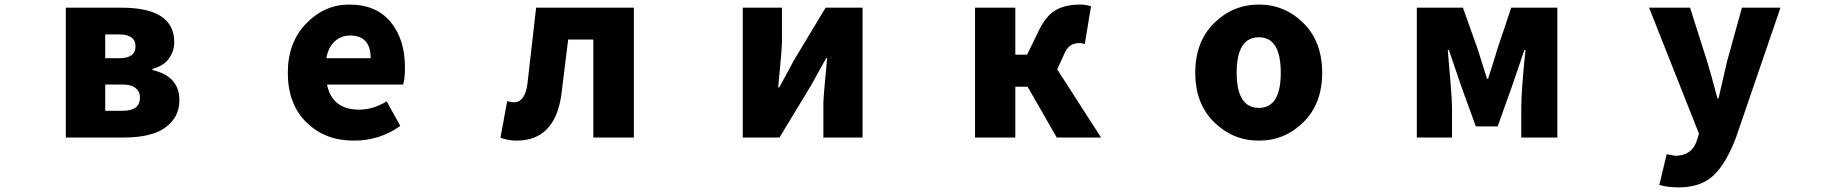

<svg xmlns="http://www.w3.org/2000/svg" viewBox="-20 -603 8040 842"><path d="M268.6 0V-569.3H512.7Q744.1 -569.3 744.1 -418Q744.1 -378.9 720.7 -346.2Q697.3 -313.5 648.4 -300.8V-295.9Q766.6 -268.6 766.6 -164.1Q766.6 -107.4 732.9 -69.3Q699.2 -31.2 647 -15.6Q594.7 0 527.3 0ZM441.4 -347.7H502.9Q574.2 -347.7 574.2 -399.4Q574.2 -452.1 502.9 -452.1H441.4ZM441.4 -117.2H518.6Q593.8 -117.2 593.8 -175.8Q593.8 -201.2 574.7 -216.8Q555.7 -232.4 517.6 -232.4H441.4Z M1531.2 13.7Q1405.3 13.7 1323.7 -66.4Q1242.2 -146.5 1242.2 -284.2Q1242.2 -417 1322.8 -500Q1403.3 -583 1511.7 -583Q1629.9 -583 1692.9 -506.8Q1755.9 -430.7 1755.9 -307.6Q1755.9 -257.8 1748 -232.4H1414.1Q1436.5 -122.1 1555.7 -122.1Q1615.2 -122.1 1675.8 -158.2L1735.4 -50.8Q1645.5 13.7 1531.2 13.7ZM1411.1 -347.7H1605.5Q1605.5 -447.3 1515.6 -447.3Q1476.6 -447.3 1448.2 -421.9Q1419.9 -396.5 1411.1 -347.7Z M2245.1 13.7Q2210.9 13.7 2174.8 1L2204.1 -159.2Q2225.6 -154.3 2233.4 -154.3Q2282.2 -154.3 2293 -235.4L2331.1 -569.3H2759.8V0H2582V-429.7H2471.7Q2445.3 -212.9 2441.4 -184.6Q2412.1 13.7 2245.1 13.7Z M3237.3 0V-569.3H3409.2V-420.9Q3409.2 -387.7 3392.6 -219.7H3397.5Q3405.3 -235.4 3429.2 -278.3Q3453.1 -321.3 3461.9 -338.9L3600.6 -569.3H3762.7V0H3590.8V-148.4Q3590.8 -177.7 3607.4 -348.6H3603.5Q3593.8 -331.1 3569.8 -288.1Q3545.9 -245.1 3538.1 -230.5L3398.4 0Z M4616.2 -298.8 4808.6 0H4614.3L4486.3 -222.7H4432.6V0H4255.9V-569.3H4432.6V-363.3H4484.4L4533.2 -463.9Q4565.4 -532.2 4607.9 -557.6Q4650.4 -583 4717.8 -583Q4743.2 -583 4764.6 -575.2L4737.3 -410.2Q4723.6 -414.1 4715.8 -414.1Q4691.4 -414.1 4674.8 -403.8Q4658.2 -393.6 4644.5 -360.4Z M5501 13.7Q5386.7 13.7 5304.2 -67.4Q5221.7 -148.4 5221.7 -284.2Q5221.7 -419.9 5304.2 -501.5Q5386.7 -583 5501 -583Q5614.3 -583 5696.3 -501.5Q5778.3 -419.9 5778.3 -284.2Q5778.3 -148.4 5696.3 -67.4Q5614.3 13.7 5501 13.7ZM5501 -129.9Q5596.7 -129.9 5596.7 -284.2Q5596.7 -439.5 5501 -439.5Q5403.3 -439.5 5403.3 -284.2Q5403.3 -129.9 5501 -129.9Z M6193.4 0V-569.3H6395.5L6461.9 -382.8Q6468.8 -360.4 6481.9 -319.3Q6495.1 -278.3 6501 -257.8H6505.9Q6510.7 -274.4 6524.4 -315.9Q6538.1 -357.4 6544.9 -382.8L6607.4 -569.3H6809.6V0H6651.4V-131.8Q6651.4 -206.1 6669.9 -383.8H6665Q6656.2 -356.4 6636.2 -299.3Q6616.2 -242.2 6609.4 -220.7L6547.9 -48.8H6452.1L6389.6 -220.7Q6381.8 -245.1 6361.8 -302.2Q6341.8 -359.4 6334 -383.8H6329.1Q6347.7 -176.8 6347.7 -131.8V0Z M7340.8 218.8Q7294.9 218.8 7256.8 208L7289.1 73.2Q7323.2 80.1 7327.1 80.1Q7400.4 80.1 7421.9 11.7L7430.7 -16.6L7211.9 -569.3H7391.6L7466.8 -333Q7480.5 -289.1 7511.7 -171.9H7516.6Q7522.5 -199.2 7553.7 -333L7619.1 -569.3H7788.1L7592.8 1Q7548.8 116.2 7493.2 167.5Q7437.5 218.8 7340.8 218.8Z"/></svg>

Font: GenEi Gothic M Heavy
Style: Regular
Weight: 800
Designer: o_tamon (Modified); [Source Han Sans]
Ryoko NISHIZUKA  (kana & ideographs); Paul D. Hunt (Latin, Greek & Cyrillic); Wenl
Version: Version 1.1a;Original Version 1.004